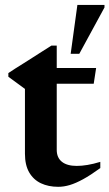

<svg xmlns="http://www.w3.org/2000/svg" viewBox="-20 -726 432 758"><path d="M204 -134.5Q204 -103.5 224.5 -87.2Q245 -71 283 -71Q302.5 -71 325.2 -74.8Q348 -78.5 376 -87V-62.5Q337.5 -34.5 308.2 -18.5Q279 -2.5 255.5 4.5Q232 11.5 210 11.5Q171 11.5 141.5 -2.5Q112 -16.5 95.2 -45.5Q78.5 -74.5 78.5 -119V-375L13 -423V-437.5Q23.5 -445 38.8 -454.5Q54 -464 71.8 -475.2Q89.5 -486.5 108.5 -498.5Q127.5 -510.5 146.5 -522.8Q165.5 -535 183 -546H204V-444ZM154.5 -395.5V-457.5H359.5L350 -395.5ZM259 -513.5 285.5 -706.5H392.5V-696.5L293 -513.5Z"/></svg>

Font: Newsreader 36pt SemiBold
Style: Regular
Weight: 600
Designer: Hugues Gentile
Foundry: Production Type
Version: Version 1.003